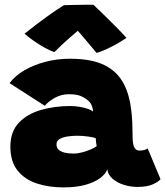

<svg xmlns="http://www.w3.org/2000/svg" viewBox="-20 -787 700 814"><path d="M248.5 7.5Q187 7.5 136 -9.2Q85 -26 54.5 -64Q24 -102 24 -165Q24 -229.5 60.5 -267.2Q97 -305 155 -321.2Q213 -337.5 277 -337.5Q298 -337.5 317.2 -334.2Q336.5 -331 351.5 -325.8Q366.5 -320.5 374.5 -314.5Q374.5 -325 369.5 -338Q364.5 -351 355.5 -359Q343 -370.5 324.5 -379Q306 -387.5 272 -387.5Q239.5 -387.5 212 -372Q184.5 -356.5 170 -338.5L20.5 -434.5Q43.5 -465.5 83.2 -488.8Q123 -512 172.8 -525Q222.5 -538 276 -538Q367.5 -538 422.2 -511.2Q477 -484.5 504.5 -432Q517 -408.5 525 -379.5Q533 -350.5 537 -316.5Q539.5 -293.5 540.8 -268.2Q542 -243 542 -215.5Q542 -174 549.8 -161.2Q557.5 -148.5 571 -148.5Q582.5 -148.5 592.2 -151.2Q602 -154 606 -158L660.5 -27.5Q653 -17 628.5 -5.8Q604 5.5 562.5 5.5Q533 5.5 504.8 -3.5Q476.5 -12.5 457.2 -29.2Q438 -46 435 -69.5Q428.5 -50 405 -32.2Q381.5 -14.5 342.5 -3.5Q303.5 7.5 248.5 7.5ZM292 -136Q310 -136 330.2 -141.5Q350.5 -147 367 -154.5Q383.5 -162 390 -167.5Q388.5 -173 387.2 -184.2Q386 -195.5 386 -201Q377 -205 353.2 -208.2Q329.5 -211.5 307.5 -211.5Q287 -211.5 266.8 -208.5Q246.5 -205.5 233 -197.8Q219.5 -190 219.5 -175Q219.5 -161.5 228 -153Q236.5 -144.5 252.8 -140.2Q269 -136 292 -136ZM376 -767Q395 -749 420.8 -723.8Q446.5 -698.5 472.2 -672.8Q498 -647 516 -626.5Q485 -605 450.5 -587.8Q416 -570.5 389.5 -562.5Q376 -579 362.2 -595.2Q348.5 -611.5 336.2 -626Q324 -640.5 315.2 -650.5Q306.5 -660.5 303.5 -664H320Q314 -659.5 302 -649.8Q290 -640 274.5 -626.2Q259 -612.5 242.2 -597Q225.5 -581.5 210.5 -566Q193.5 -571.5 170 -584.5Q146.5 -597.5 123.5 -613.5Q100.5 -629.5 84 -644Q107 -662.5 131.5 -681.2Q156 -700 179 -716.5Q202 -733 221 -745.8Q240 -758.5 251 -765Q261.5 -765.5 286.5 -766Q311.5 -766.5 337.5 -766.8Q363.5 -767 376 -767Z"/></svg>

Font: Grandstander Thin Black
Style: Regular
Weight: 900
Version: Version 1.200